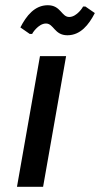

<svg xmlns="http://www.w3.org/2000/svg" viewBox="-20 -715 383 735"><path d="M133 -500 45 0H145L233 -500ZM298 -690C299 -690 275 -650 245 -650C215 -650 213 -695 163 -695C113 -695 81 -655 58 -610L94 -585H103C102 -585 126 -625 156 -625C186 -625 188 -580 238 -580C288 -580 320 -620 343 -665L307 -690Z"/></svg>

Font: Scada
Style: Italic
Weight: 400
Designer: Jovanny Lemonad
Foundry: Jovanny Lemonad
Version: Version 3.005